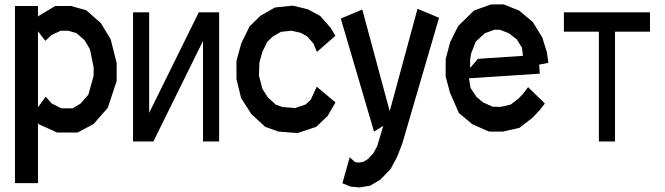

<svg xmlns="http://www.w3.org/2000/svg" viewBox="-20 -593 3018 871"><path d="M481.9 -415.5 509.3 -307.1V-225.6L468.8 -103.5L403.8 -29.8L331.5 8.3H239.3L157.2 -28.8L152.3 -34.2V237.8H47.9V-565.9H152.3V-517.6L155.8 -521L230.5 -565.9H300.8L370.6 -546.9L437 -488.8ZM404.8 -249.5V-288.1L387.7 -370.1L363.8 -410.6L326.7 -442.9L289.1 -453.6H255.4L213.9 -434.1L189 -410.6L185.1 -408.2L152.3 -451.2V-106.4L187.5 -154.3L214.4 -123.5L258.3 -101.6H309.6L345.2 -123L380.9 -163.6Z M583.5 48.8V-537.1H656.7V-81.1L881.8 -537.1H974.1V48.8H900.9V-407.2L675.8 48.8Z M1417 -199.7 1502 -128.4 1465.8 -66.4 1414.6 -17.6 1329.1 10.7 1243.7 3.9 1183.1 -17.6 1120.1 -75.7 1073.7 -148.4 1052.7 -234.4V-316.4L1074.2 -395.5L1112.3 -473.6L1161.6 -521.5L1227.5 -559.1L1307.6 -567.4L1375.5 -551.3L1432.1 -521L1481 -465.3L1501.5 -430.7L1417.5 -357.4L1402.3 -395L1373.5 -427.7L1344.2 -444.3L1302.2 -453.6L1254.9 -448.7L1217.3 -427.2L1192.4 -403.3L1169.9 -356.9L1156.7 -308.6L1154.8 -249.5L1170.4 -189.9L1194.3 -152.3L1231 -118.2L1262.2 -107.4L1318.8 -103L1366.7 -119.1L1389.6 -140.6Z M1874 -553.2 1971.7 -512.2 1804.7 59.1 1781.7 118.2 1752 173.8 1705.1 222.2 1658.7 249.5 1609.9 257.3 1569.8 253.4 1533.2 238.3 1566.4 120.6 1591.3 142.6 1607.4 144.5 1628.4 141.1 1647.9 129.4 1672.9 103.5 1690.9 70.8 1718.8 -22 1676.8 3.9 1525.9 -508.8 1623.5 -549.8 1748 -88.4Z M2357.4 -172.9 2375.5 -197.8 2451.7 -123.5 2430.2 -95.7 2396 -59.1 2336.4 -13.2 2261.7 3.9H2205.6L2195.8 2.9L2122.1 -29.8L2062 -80.1L2021.5 -171.9L2001.5 -246.6L2002 -326.2L2022.5 -402.8L2058.6 -475.1L2129.9 -544.9L2207 -572.8L2264.6 -573.2L2335.4 -544.9L2397 -493.2L2439.9 -423.3L2460.9 -356.4L2467.8 -308.1L2425.8 -299.8L2428.7 -258.8L2107.4 -237.8L2114.7 -193.8L2141.6 -153.3L2170.9 -128.9L2214.8 -108.9L2252 -108.4L2296.9 -118.7L2333.5 -147ZM2138.2 -404.3 2117.7 -351.6 2112.8 -323.7V-284.7L2147.9 -326.2L2352.5 -339.8L2348.1 -376L2324.2 -414.6L2288.1 -442.4L2248 -458H2223.1L2179.7 -442.4Z M2928.7 -537.1V-449.2H2770V48.8H2696.8V-449.2H2538.1V-537.1Z"/></svg>

Font: Gap Sans
Style: Bold
Weight: 400
Designer: Alexandre Liziard and Etienne Ozeray
Foundry: Interstices.io
Version: Version 1.610